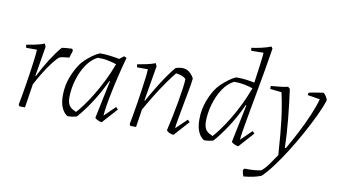

<svg xmlns="http://www.w3.org/2000/svg" viewBox="-87 -917 2350 1331"><g transform="rotate(10 1088.5 -251.5)"><path d="M76 0 69 -12Q74 -36 81 -76.5Q88 -117 96 -165.5Q104 -214 110.5 -261.5Q117 -309 122 -348Q127 -387 127 -408H52Q48 -416 48 -429Q74 -433 109.5 -440.5Q145 -448 174 -459L183 -438L148 -228L152 -227Q183 -290 221.5 -350.5Q260 -411 294 -450Q307 -453 325.5 -454.5Q344 -456 367 -457L374 -444L358 -393Q347 -392 325.5 -389.5Q304 -387 290 -382Q271 -367 244.5 -332.5Q218 -298 190.5 -253.5Q163 -209 141 -167L115 0Z M416 9Q392 -4 375.5 -38Q359 -72 359 -128Q359 -199 384.5 -262.5Q410 -326 441 -366Q462 -391 488 -412Q514 -433 536 -446Q558 -459 566 -459Q596 -459 631 -455Q666 -451 700 -444L730 -468L749 -460Q732 -399 716.5 -335Q701 -271 689 -213Q677 -155 669.5 -109Q662 -63 661 -38L737 -112L752 -97L657 9Q647 9 631 2Q615 -5 608 -13L664 -281L660 -282Q618 -192 569.5 -118.5Q521 -45 480 0Q466 4 450.5 6.5Q435 9 416 9ZM469 -30Q487 -49 514.5 -86Q542 -123 572.5 -173Q603 -223 632.5 -282Q662 -341 685 -404Q658 -413 624 -420Q590 -427 552 -426Q508 -404 475 -355Q442 -306 424 -243Q406 -180 406 -118Q406 -98 411.5 -81.5Q417 -65 428 -55Q434 -48 446 -41.5Q458 -35 469 -30Z M1162 9Q1152 9 1135.5 2.5Q1119 -4 1112 -15Q1122 -59 1133.5 -113.5Q1145 -168 1154.5 -222.5Q1164 -277 1170 -320.5Q1176 -364 1176 -386Q1166 -398 1146 -405Q1126 -412 1106 -414Q1080 -383 1046.5 -335Q1013 -287 979 -232Q945 -177 916 -125L897 0H857L850 -12Q855 -36 862 -76.5Q869 -117 877 -165.5Q885 -214 891.5 -261.5Q898 -309 903 -348Q908 -387 908 -408H833Q829 -416 829 -429Q855 -433 890.5 -440.5Q926 -448 955 -459L964 -438L922 -191L926 -190Q952 -237 981.5 -285.5Q1011 -334 1040.5 -377Q1070 -420 1096 -450Q1106 -453 1118.5 -455.5Q1131 -458 1142 -458Q1173 -458 1195.5 -438Q1218 -418 1226 -398Q1225 -383 1220 -353.5Q1215 -324 1208 -287Q1201 -250 1194 -212Q1184 -156 1175 -107.5Q1166 -59 1165 -38L1242 -112L1257 -97Z M1377 9Q1353 -4 1336.5 -38Q1320 -72 1320 -128Q1320 -199 1344.5 -262.5Q1369 -326 1401 -366Q1422 -390 1448 -411.5Q1474 -433 1495.5 -446Q1517 -459 1526 -459Q1586 -459 1651 -445Q1662 -520 1669.5 -579Q1677 -638 1678 -660L1593 -658Q1589 -666 1589 -679Q1615 -682 1655.5 -691Q1696 -700 1725 -712L1734 -698Q1722 -622 1707.5 -538Q1693 -454 1678 -372.5Q1663 -291 1650.5 -221Q1638 -151 1630 -102.5Q1622 -54 1622 -38L1698 -112L1713 -97L1618 9Q1608 9 1592 2Q1576 -5 1569 -13L1624 -280L1620 -282Q1579 -192 1530.5 -118.5Q1482 -45 1441 0Q1427 4 1411.5 6.5Q1396 9 1377 9ZM1430 -30Q1448 -49 1475.5 -86Q1503 -123 1533.5 -173Q1564 -223 1593 -282Q1622 -341 1645 -404Q1618 -413 1583.5 -420Q1549 -427 1512 -426Q1468 -404 1435.5 -355Q1403 -306 1385 -243.5Q1367 -181 1367 -119Q1367 -99 1372.5 -82Q1378 -65 1389 -55Q1395 -48 1407 -41.5Q1419 -35 1430 -30Z M1689 209Q1685 200 1682.5 190Q1680 180 1678 166L1687 154Q1717 155 1747.5 153Q1778 151 1803 146Q1827 128 1852 93.5Q1877 59 1902 21L1899 -18Q1892 -127 1880.5 -222.5Q1869 -318 1848 -412L1767 -421Q1767 -425 1767 -431.5Q1767 -438 1768 -442Q1792 -444 1827 -447.5Q1862 -451 1887 -457L1901 -445Q1915 -345 1925.5 -236.5Q1936 -128 1938 -36L1946 -37Q1979 -94 2013.5 -160.5Q2048 -227 2076 -292.5Q2104 -358 2118 -410L2031 -424Q2031 -434 2034 -441Q2047 -445 2068 -448.5Q2089 -452 2108 -455Q2127 -458 2137 -459Q2147 -450 2155 -438Q2163 -426 2167 -412Q2152 -364 2121.5 -299.5Q2091 -235 2052 -164Q2013 -93 1970.5 -25.5Q1928 42 1887 96.5Q1846 151 1813 182Q1789 192 1759.5 198.5Q1730 205 1689 209Z"/></g></svg>

Font: Labrada Lght
Style: Italic
Weight: 300
Italic angle: -7°
Designer: Mercedes Jáuregui
Foundry: Omnibus-Type Team
Version: Version 1.000; ttfautohint (v1.8.4.7-5d5b)